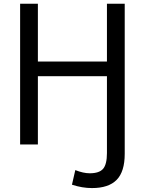

<svg xmlns="http://www.w3.org/2000/svg" viewBox="-20 -752 751 1002"><path d="M177.7 -732.4V-430.7H538.1V-732.4H630.9V50.8Q630.9 143.6 588.9 186.5Q546.9 229.5 460 229.5Q409.2 229.5 355.5 211.9L373 135.7Q415 152.3 448.2 152.3Q498 152.3 518.1 128.9Q538.1 105.5 538.1 46.9V-354.5H177.7V2H85V-732.4Z"/></svg>

Font: irohakakuC Regular
Style: Regular
Weight: 400
Designer: [Source Han Sans]
Ryoko NISHIZUKA Ë•øÂ°öÊ∂ºÂ≠ê (kana & ideographs); Paul D. Hunt (Latin, Greek & Cyrillic); Wenlong ZHAN
Version: Version 1.001.20160904